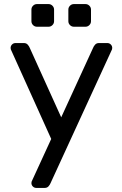

<svg xmlns="http://www.w3.org/2000/svg" viewBox="-20 -731 597 941"><path d="M32 0ZM228 166Q225 174 218 182Q211 190 199 190H158Q148 190 141 183Q134 176 134 166Q134 162 135 159L231 -50L33 -489Q32 -492 32 -496Q32 -506 39 -513Q46 -520 56 -520H97Q109 -520 116 -512Q123 -504 126 -496L280 -156L436 -496Q439 -504 446 -512Q453 -520 465 -520H506Q516 -520 523 -513Q530 -506 530 -496Q530 -492 529 -489ZM245 -627Q245 -616 237 -608Q229 -600 218 -600H161Q150 -600 142 -608Q134 -616 134 -627V-684Q134 -695 142 -703Q150 -711 161 -711H218Q229 -711 237 -703Q245 -695 245 -684ZM426 -627Q426 -616 418 -608Q410 -600 399 -600H342Q331 -600 323 -608Q315 -616 315 -627V-684Q315 -695 323 -703Q331 -711 342 -711H399Q410 -711 418 -703Q426 -695 426 -684Z"/></svg>

Font: Rubik
Style: Regular
Weight: 400
Designer: Hubert & Fischer
Foundry: Hubert & Fischer
Version: Version 1.002; ttfautohint (v1.6)